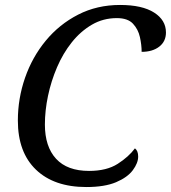

<svg xmlns="http://www.w3.org/2000/svg" viewBox="-20 -744 689 774"><path d="M328 10Q198 10 125 -60Q52 -130 52 -258Q52 -347 81 -430.5Q110 -514 164.5 -580Q219 -646 295 -685Q371 -724 464 -724Q553 -724 601 -693.5Q649 -663 649 -613Q649 -577 622 -556Q595 -535 551 -535Q551 -563 544 -594.5Q537 -626 516 -648.5Q495 -671 451 -671Q396 -671 350.5 -644.5Q305 -618 269.5 -573.5Q234 -529 210 -473Q186 -417 173.5 -357.5Q161 -298 161 -242Q161 -153 206 -104Q251 -55 339 -55Q410 -55 454.5 -83.5Q499 -112 524 -146Q537 -136 537 -113Q537 -87 515.5 -58Q494 -29 448 -9.5Q402 10 328 10Z"/></svg>

Font: NotoSerif-Italic
Style: Regular
Weight: 400
Italic angle: -12°
Designer: Monotype Design Team
Foundry: Monotype Imaging Inc.
Version: Version 2.007; ttfautohint (v1.8) -l 8 -r 50 -G 200 -x 14 -D